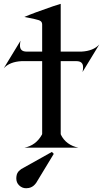

<svg xmlns="http://www.w3.org/2000/svg" viewBox="-44 -770 538 1001"><path d="M236.3 32.2 144.5 183.6Q143.1 186 137.7 191.9Q125 206.1 106.4 210Q99.1 211.4 92.3 211.4Q70.8 211.4 55.2 195.8Q41 181.6 41 160.2Q41 156.2 41.5 151.4Q43.5 129.4 58.6 118.2L66.9 111.3L226.6 22ZM-24.4 -414.1 63 -557.6Q60.1 -545.4 60.1 -532.7Q60.1 -501 94.7 -501Q95.7 -501 97.2 -501H99.1H175.8V-641.6Q175.8 -652.8 169.4 -658.7Q162.1 -665.5 137.7 -670.4Q110.4 -675.8 83 -681.6Q127.4 -701.2 232.4 -737.3Q251 -743.7 272.5 -750V-501H377.4H381.3Q442.9 -504.4 473.6 -538.1L386.2 -394.5Q389.2 -406.7 389.2 -419.4Q389.2 -451.2 354.5 -451.2Q353.5 -451.2 352.1 -451.2H350.1H272.5V-72.3L273.4 -67.9Q299.8 -13.7 365.2 0H83Q143.6 -11.7 174.8 -68.4L175.8 -72.3V-451.2H71.8H67.9Q6.3 -447.8 -24.4 -414.1Z"/></svg>

Font: Modern Antiqua
Style: Regular
Weight: 500
Version: Version 1.0